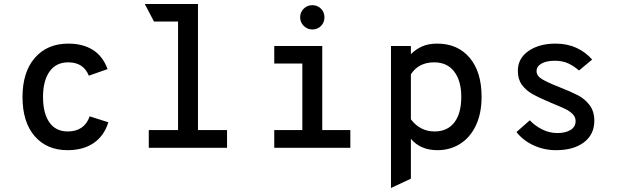

<svg xmlns="http://www.w3.org/2000/svg" viewBox="-20 -742 3120 964"><path d="M93 -255Q93 -380 155 -451.5Q217 -523 323 -523Q397 -523 447 -491Q497 -459 520 -395L426 -362Q399 -429 323 -429Q261 -429 228.5 -382.5Q196 -336 196 -255Q196 -173 228 -127.5Q260 -82 320 -82Q362 -82 390 -101.5Q418 -121 430 -158L524 -128Q503 -60 450.5 -24Q398 12 319 12Q215 12 154 -58.5Q93 -129 93 -255Z M1120 -89V0H727V-89H874V-634H753L707 -722H974V-89Z M1487 -655Q1487 -681 1505 -698.5Q1523 -716 1548 -716Q1574 -716 1591.5 -698.5Q1609 -681 1609 -655Q1609 -629 1591.5 -611.5Q1574 -594 1548 -594Q1523 -594 1505 -612Q1487 -630 1487 -655ZM1739 -89V0H1357V-89H1498V-423H1357V-511H1598V-89Z M1943 -511H2043V-470Q2068 -495 2099.5 -509Q2131 -523 2175 -523Q2278 -523 2338 -452Q2398 -381 2398 -256Q2398 -173 2369.5 -112.5Q2341 -52 2290.5 -20Q2240 12 2176 12Q2091 12 2043 -45V155L1943 202ZM2296 -256Q2296 -336 2260.5 -382.5Q2225 -429 2160 -429Q2082 -429 2043 -369V-143Q2089 -82 2162 -82Q2226 -82 2261 -127Q2296 -172 2296 -256Z M2573 -79 2640 -138Q2664 -112 2700.5 -93Q2737 -74 2779 -74Q2819 -74 2844.5 -89.5Q2870 -105 2870 -134Q2870 -155 2854.5 -170Q2839 -185 2817 -195.5Q2795 -206 2744 -227Q2687 -251 2654 -269.5Q2621 -288 2600.5 -316Q2580 -344 2580 -386Q2580 -449 2633.5 -486Q2687 -523 2769 -523Q2828 -523 2874.5 -501.5Q2921 -480 2953 -443L2887 -388Q2862 -410 2833.5 -423.5Q2805 -437 2765 -437Q2724 -437 2699 -423Q2674 -409 2674 -385Q2674 -361 2701.5 -344.5Q2729 -328 2790 -304Q2848 -281 2882 -263.5Q2916 -246 2940 -214.5Q2964 -183 2964 -136Q2964 -67 2912 -27.5Q2860 12 2772 12Q2711 12 2658.5 -12.5Q2606 -37 2573 -79Z"/></svg>

Font: Overpass Mono Light
Style: Bold
Weight: 600
Monospace: yes
Designer: Delve Withrington, Dave Bailey
Foundry: Delve Fonts
Version: Version 1.000;DELV;Overpass